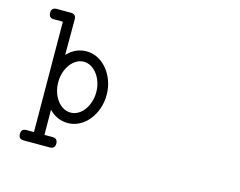

<svg xmlns="http://www.w3.org/2000/svg" viewBox="-108 -785 1419 1134"><g transform="rotate(15 602.0 -217.5)"><path d="M161.1 -554.2H106.4Q74.7 -554.2 74.7 -585.9Q74.7 -617.7 106.4 -617.7H193.4Q225.1 -617.7 225.1 -585.9V-368.2Q275.4 -421.4 343.3 -421.4Q380.4 -421.4 413.1 -404.1Q445.8 -386.7 470.2 -356.9Q494.6 -327.1 508.8 -287.4Q522.9 -247.6 522.9 -202.6Q522.9 -157.7 508.8 -117.9Q494.6 -78.1 470.5 -48.1Q446.3 -18.1 413.3 -0.7Q380.4 16.6 343.3 16.6Q276.9 16.6 228 -33.7L229 119.6H278.3Q310.1 119.6 310.1 151.4Q310.1 183.1 278.3 183.1H119.6Q87.4 183.1 87.4 151.4Q87.4 119.6 119.6 119.6H165ZM343.3 -47.4Q367.2 -47.4 388.4 -59.6Q409.7 -71.8 425.3 -93Q440.9 -114.3 450.2 -142.3Q459.5 -170.4 459.5 -202.6Q459.5 -233.9 450.4 -262Q441.4 -290 425.5 -311.3Q409.7 -332.5 388.4 -345.2Q367.2 -357.9 343.3 -357.9Q318.8 -357.9 297.9 -345.5Q276.9 -333 261 -311.8Q245.1 -290.5 236.1 -262.2Q227.1 -233.9 227.1 -202.6Q227.1 -170.9 236.1 -142.6Q245.1 -114.3 261 -93Q276.9 -71.8 297.9 -59.6Q318.8 -47.4 343.3 -47.4Z"/></g></svg>

Font: Erica Type
Style: Italic
Weight: 400
Monospace: yes
Designer: Peter Wiegel
Foundry: Peter Wiegel
Version: Version 1.000 2010 initial release